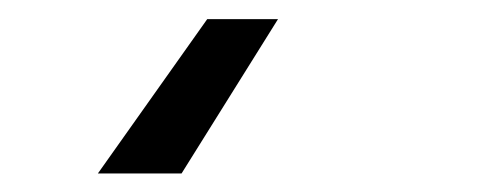

<svg xmlns="http://www.w3.org/2000/svg" viewBox="-20 -32 533 204"><path d="M200.2 -11.7H275.4L172.9 152.3H84Z"/></svg>

Font: Dinish Expanded
Style: Italic
Weight: 400
Width: 7
Italic angle: -12°
Designer: Charles Nix
Foundry: Playbeing
Version: Version 2.005; ttfautohint (v1.8.3)